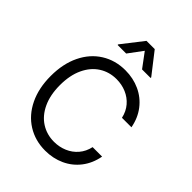

<svg xmlns="http://www.w3.org/2000/svg" viewBox="-270 -1112 1262 1262"><g transform="rotate(45 361.5 -481.0)"><path d="M583.1 -500Q572.4 -549 542.6 -583.8Q512.8 -618.6 470.2 -636.7Q427.6 -654.8 378.6 -654.8Q311.4 -654.8 258 -620.7Q204.5 -586.6 173.7 -521Q142.8 -455.3 142.8 -363.6Q142.8 -272 173.7 -206.3Q204.5 -140.6 258 -106.5Q311.4 -72.4 378.6 -72.4Q427.6 -72.4 470.2 -90.6Q512.8 -108.7 542.6 -143.5Q572.4 -178.3 583.1 -227.3H671.2Q657.7 -154.1 616.5 -100.5Q575.3 -46.9 513.5 -18.5Q451.7 9.9 378.6 9.9Q285.5 9.9 212.4 -35.9Q139.2 -81.7 98.4 -166.2Q57.5 -250.7 57.5 -363.6Q57.5 -476.6 98.4 -561.1Q139.2 -645.6 212.4 -691.4Q285.5 -737.2 378.6 -737.2Q451.7 -737.2 513.5 -708.8Q575.3 -680.4 616.5 -626.8Q657.7 -573.2 671.2 -500ZM451.7 -818.2 377.8 -917.6 304 -818.2H224.4V-823.9L339.5 -971.6H416.2L531.2 -823.9V-818.2Z"/></g></svg>

Font: Riot Sans
Style: Regular
Weight: 400
Designer: Rasmus Andersson
Foundry: rsms
Version: Version 3.005